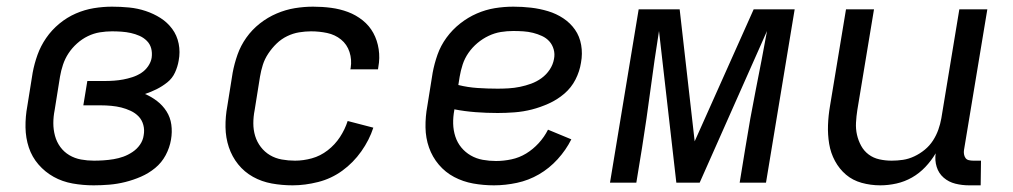

<svg xmlns="http://www.w3.org/2000/svg" viewBox="-20 -548 3040 576"><path d="M261 8Q229 8 198 2.5Q167 -3 141 -17.5Q115 -32 95.5 -54.5Q76 -77 66.5 -105.5Q57 -134 56.5 -166Q56 -198 62 -230L78 -330Q83 -357 92.5 -383.5Q102 -410 118.5 -434Q135 -458 158 -477Q181 -496 207.5 -507.5Q234 -519 261.5 -523.5Q289 -528 316 -528Q342 -528 367.5 -525.5Q393 -523 417 -515Q441 -507 461.5 -494Q482 -481 496.5 -461.5Q511 -442 516 -417Q521 -392 516 -366Q513 -348 505 -330.5Q497 -313 482 -301Q467 -289 450 -280.5Q433 -272 415 -266Q434 -258 451 -245Q468 -232 479.5 -214Q491 -196 494 -174Q497 -152 493 -129Q489 -105 477 -82.5Q465 -60 445.5 -44Q426 -28 403 -18Q380 -8 356 -2Q332 4 308 6Q284 8 261 8ZM262 -66Q276 -66 291 -67Q306 -68 321 -70.5Q336 -73 350 -78Q364 -83 377.5 -92Q391 -101 400 -114Q409 -127 411 -142Q414 -158 410 -173Q406 -188 396 -198.5Q386 -209 372 -215.5Q358 -222 344 -225.5Q330 -229 314 -230.5Q298 -232 282 -232H230L242 -305H294Q308 -305 322 -306Q336 -307 349.5 -309.5Q363 -312 377 -316.5Q391 -321 403.5 -329Q416 -337 424.5 -349.5Q433 -362 435 -375Q437 -390 433.5 -403Q430 -416 420.5 -425.5Q411 -435 398.5 -440.5Q386 -446 372.5 -449Q359 -452 344.5 -453Q330 -454 316 -454Q298 -454 279.5 -451Q261 -448 243.5 -439.5Q226 -431 211 -417.5Q196 -404 185.5 -388Q175 -372 169 -354Q163 -336 160 -318L144 -218Q140 -198 140 -178.5Q140 -159 145 -140.5Q150 -122 161 -107Q172 -92 188 -82.5Q204 -73 223 -69.5Q242 -66 262 -66Z M858 8Q826 8 795.5 2.5Q765 -3 739 -17.5Q713 -32 694.5 -55Q676 -78 666.5 -106.5Q657 -135 656.5 -166.5Q656 -198 662 -230L678 -330Q683 -357 692.5 -384Q702 -411 719 -435Q736 -459 759.5 -477.5Q783 -496 810 -507.5Q837 -519 864.5 -523.5Q892 -528 919 -528Q947 -528 973.5 -524.5Q1000 -521 1024 -512Q1048 -503 1068 -487Q1088 -471 1100 -449Q1112 -427 1116 -400.5Q1120 -374 1115 -347L1114 -340H1031L1032 -344Q1036 -369 1028.5 -392Q1021 -415 1003 -429.5Q985 -444 961.5 -449Q938 -454 913 -454Q896 -454 877.5 -451Q859 -448 841.5 -439.5Q824 -431 810 -417.5Q796 -404 785 -387.5Q774 -371 768.5 -353.5Q763 -336 760 -318L744 -218Q740 -198 740 -178Q740 -158 745.5 -140Q751 -122 762.5 -107Q774 -92 790 -82.5Q806 -73 825.5 -69.5Q845 -66 865 -66Q890 -66 915.5 -73Q941 -80 963 -97Q985 -114 1000 -137Q1015 -160 1023 -185L1100 -165Q1088 -128 1064 -94Q1040 -60 1007 -36Q974 -12 934.5 -2Q895 8 858 8Z M1462 8Q1430 8 1399.5 2.5Q1369 -3 1342.5 -17Q1316 -31 1296.5 -54Q1277 -77 1267 -105.5Q1257 -134 1256.5 -166Q1256 -198 1262 -230L1278 -330Q1283 -357 1292.5 -384Q1302 -411 1319.5 -435Q1337 -459 1360.5 -477.5Q1384 -496 1410.5 -507.5Q1437 -519 1464.5 -523.5Q1492 -528 1520 -528Q1547 -528 1573 -525Q1599 -522 1624 -514.5Q1649 -507 1670 -493Q1691 -479 1705 -459Q1719 -439 1723.5 -413Q1728 -387 1723 -360Q1719 -334 1706.5 -309.5Q1694 -285 1673 -267Q1652 -249 1626.5 -237.5Q1601 -226 1575.5 -219.5Q1550 -213 1524 -211Q1498 -209 1473 -209Q1440 -209 1407 -211.5Q1374 -214 1343 -220V-218Q1339 -197 1339.5 -177Q1340 -157 1346 -138.5Q1352 -120 1364 -105.5Q1376 -91 1392.5 -81.5Q1409 -72 1428.5 -68.5Q1448 -65 1468 -65Q1491 -65 1514.5 -70Q1538 -75 1558.5 -87.5Q1579 -100 1596 -118.5Q1613 -137 1624 -159L1694 -130Q1678 -98 1653 -70.5Q1628 -43 1597 -25Q1566 -7 1531 0.5Q1496 8 1462 8ZM1473 -282Q1489 -282 1506 -283Q1523 -284 1540 -287.5Q1557 -291 1573.5 -297Q1590 -303 1604.5 -313.5Q1619 -324 1629 -339Q1639 -354 1642 -371Q1645 -386 1641 -400Q1637 -414 1628 -424Q1619 -434 1606 -440Q1593 -446 1579 -449.5Q1565 -453 1550 -454Q1535 -455 1520 -455Q1501 -455 1482.5 -452Q1464 -449 1446 -440.5Q1428 -432 1412.5 -419Q1397 -406 1385.5 -389.5Q1374 -373 1368 -354.5Q1362 -336 1359 -318L1355 -293Q1383 -286 1413 -284Q1443 -282 1473 -282Z M1810 0 1896 -520H2019L2064 -124L2241 -520H2364L2278 0H2199L2216 -104Q2230 -192 2247.5 -279.5Q2265 -367 2281 -455L2079 0H2009L1957 -455Q1943 -367 1931.5 -279.5Q1920 -192 1906 -104L1889 0Z M2621 8Q2592 8 2565 0.5Q2538 -7 2518 -24Q2498 -41 2485 -65Q2472 -89 2467.5 -116.5Q2463 -144 2464 -172.5Q2465 -201 2470 -230L2518 -520H2602L2552 -218Q2549 -199 2548 -180Q2547 -161 2551 -143.5Q2555 -126 2563.5 -110.5Q2572 -95 2586 -84.5Q2600 -74 2618 -70Q2636 -66 2655 -66Q2672 -66 2689 -68.5Q2706 -71 2723 -79Q2740 -87 2754.5 -99Q2769 -111 2779 -126.5Q2789 -142 2795 -159Q2801 -176 2804 -193L2858 -520H2942L2872 -98Q2871 -92 2872 -85.5Q2873 -79 2876.5 -74Q2880 -69 2886.5 -67.5Q2893 -66 2900 -66H2923L2922 8H2887Q2866 8 2846 3Q2826 -2 2811 -15Q2796 -28 2790 -47.5Q2784 -67 2787 -88Q2774 -66 2756 -47Q2738 -28 2716 -15.5Q2694 -3 2669.5 2.5Q2645 8 2621 8Z"/></svg>

Font: Iosevka Extended
Style: Italic
Weight: 400
Width: 7
Italic angle: -9°
Monospace: yes
Designer: Belleve Invis
Foundry: Belleve Invis
Version: Version 32.5.0; ttfautohint (v1.8.4)